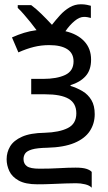

<svg xmlns="http://www.w3.org/2000/svg" viewBox="-20 -684 505 898"><path d="M358 -664Q374 -664 386 -661.5Q398 -659 405 -657V-600Q399 -602 390 -603.5Q381 -605 373 -605Q352 -605 329 -586Q306 -567 286 -538Q342 -525 374 -491Q406 -457 406 -405Q406 -356 380 -327.5Q354 -299 310 -286V-282Q340 -273 366 -257.5Q392 -242 407.5 -216Q423 -190 423 -150Q423 -106 400 -71Q377 -36 328 -15.5Q279 5 201 7Q153 8 129.5 15Q106 22 98 33.5Q90 45 90 60Q90 82 106 93.5Q122 105 165 105Q215 105 257.5 102.5Q300 100 334 100Q366 100 383.5 105.5Q401 111 409 120V194Q399 183 378 178Q357 173 336 173Q315 173 286 174Q257 175 223.5 176.5Q190 178 155 178Q99 178 67.5 160.5Q36 143 23.5 116Q11 89 11 61Q11 28 27.5 0.5Q44 -27 83 -44.5Q122 -62 189 -63Q257 -65 297 -85Q337 -105 337 -154Q337 -201 301 -222Q265 -243 191 -243H126V-315H181Q246 -315 285 -333.5Q324 -352 324 -397Q324 -435 294.5 -454Q265 -473 210 -473Q173 -473 138.5 -464.5Q104 -456 66 -439L36 -509Q65 -522 92.5 -530.5Q120 -539 151 -543Q138 -561 122.5 -580Q107 -599 91.5 -617Q76 -635 63 -647V-660H126Q149 -643 173.5 -619Q198 -595 223 -568Q241 -591 261 -613Q281 -635 305.5 -649.5Q330 -664 358 -664Z"/></svg>

Font: Noto Sans Display
Style: Regular
Weight: 400
Designer: Monotype Design Team
Foundry: Monotype Imaging Inc.
Version: Version 2.003